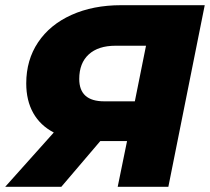

<svg xmlns="http://www.w3.org/2000/svg" viewBox="-37 -719 808 739"><path d="M751 -699 611 0H416L452 -176H349L199 0H-17L170 -209Q118 -236 91 -284Q64 -332 64 -398Q64 -488 109.5 -556Q155 -624 238 -661.5Q321 -699 429 -699ZM268 -415Q268 -329 364 -329H482L525 -543H408Q341 -543 304.5 -509.5Q268 -476 268 -415Z"/></svg>

Font: Montserrat Alternates ExtraBold
Style: Italic
Weight: 800
Italic angle: -11.3°
Designer: Julieta Ulanovsky
Foundry: Julieta Ulanovsky
Version: Version 7.200